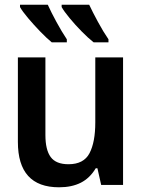

<svg xmlns="http://www.w3.org/2000/svg" viewBox="-20 -786 603 816"><path d="M231 10Q56 10 56 -183V-542H173V-212Q173 -149 195.5 -118.5Q218 -88 271 -88Q336 -88 360.5 -135Q385 -182 385 -266V-542H503V0H410L394 -71H387Q362 -29 323.5 -9.5Q285 10 231 10ZM378 -606Q355 -624 327 -652.5Q299 -681 275.5 -709.5Q252 -738 242 -756V-766H359Q373 -736 396 -693.5Q419 -651 441 -619V-606ZM200 -606Q178 -624 150.5 -652.5Q123 -681 99 -709.5Q75 -738 65 -756V-766H183Q198 -733 220 -692.5Q242 -652 264 -619V-606Z"/></svg>

Font: Noto Sans Mono SemiCondensed SemiBold
Style: Regular
Weight: 600
Width: 4
Designer: Monotype Design Team
Foundry: Monotype Imaging Inc.
Version: Version 2.014; ttfautohint (v1.8.4.7-5d5b)